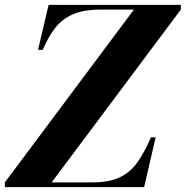

<svg xmlns="http://www.w3.org/2000/svg" viewBox="-72 -770 764 790"><path d="M-52 0V-19.5L479 -730.5H341.5Q273 -730.5 228.8 -711.5Q184.5 -692.5 155.5 -655.5Q126.5 -618.5 104 -565H84.5L128 -750H672V-730.5L140.5 -19.5H308Q376 -19.5 419.5 -39.8Q463 -60 492.5 -101Q522 -142 549 -205H568.5L521 0Z"/></svg>

Font: Bodoni Moda 11pt
Style: Bold Italic
Weight: 700
Italic angle: -13°
Designer: Owen Earl
Foundry: indestructible type
Version: Version 2.004